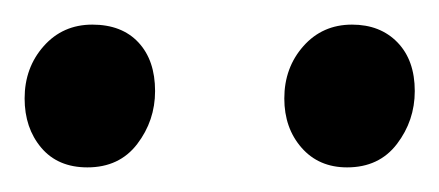

<svg xmlns="http://www.w3.org/2000/svg" viewBox="-20 -711 357 156"><path d="M262 -575Q239 -575 225 -591Q211 -607 211 -631Q211 -656 226.5 -673.5Q242 -691 266 -691Q289 -691 303 -676.5Q317 -662 317 -637Q317 -613 302.5 -594Q288 -575 262 -575ZM51 -575Q27 -575 13.5 -591Q0 -607 0 -631Q0 -656 15.5 -673.5Q31 -691 55 -691Q79 -691 92.5 -676.5Q106 -662 106 -637Q106 -613 91.5 -594Q77 -575 51 -575Z"/></svg>

Font: Faustina Light
Style: Regular
Weight: 400
Version: Version 1.200